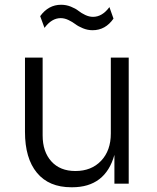

<svg xmlns="http://www.w3.org/2000/svg" viewBox="-20 -772 660 807"><path d="M369.1 -645Q348.1 -645 328.6 -653.1Q309.1 -661.1 296.9 -670.4Q284.7 -679.7 268.1 -687.7Q251.5 -695.8 234.9 -695.8Q197.3 -695.8 167 -654.8L148.9 -704.1Q183.6 -752 236.8 -752Q258.3 -752 277.8 -744.1Q297.4 -736.3 309.6 -726.6Q321.8 -716.8 338.4 -709Q355 -701.2 371.1 -701.2Q409.7 -701.2 439.9 -742.2L457 -693.8Q423.3 -645 369.1 -645ZM283.2 15.1H279.8Q185.5 15.1 135.3 -45.7Q85 -106.4 85 -217.8V-529.8H159.2V-203.1Q159.2 -134.3 195.8 -93.8Q232.4 -53.2 296.9 -53.2Q364.3 -53.2 405 -96.2Q445.8 -139.2 445.8 -210.9V-529.8H521V0H460.9V-121.1Q422.9 15.1 283.2 15.1Z"/></svg>

Font: Sora Light
Style: Regular
Weight: 300
Designer: Jonathan Barnbrook, Julián Moncada
Foundry: Barnbrook Fonts
Version: Version 2.000